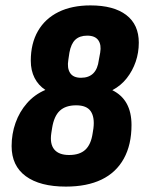

<svg xmlns="http://www.w3.org/2000/svg" viewBox="-20 -683 534 711"><path d="M224 8Q128 8 75.5 -30.5Q23 -69 23 -142Q23 -187 37.5 -228Q52 -269 80 -301Q108 -333 148 -350Q122 -367 108 -394.5Q94 -422 94 -458Q94 -522 120.5 -568Q147 -614 196.5 -638.5Q246 -663 315 -663Q401 -663 447.5 -627.5Q494 -592 494 -525Q494 -488 482.5 -454.5Q471 -421 449.5 -393.5Q428 -366 396 -349Q467 -314 467 -220Q467 -147 438.5 -95.5Q410 -44 356 -18Q302 8 224 8ZM236 -109Q275 -109 296 -128.5Q317 -148 323 -189L326 -208Q331 -249 316 -271Q301 -293 262 -293Q223 -293 201.5 -273Q180 -253 173 -209L170 -190Q164 -150 181 -129.5Q198 -109 236 -109ZM280 -395Q309 -395 325.5 -411.5Q342 -428 346 -461L351 -488Q356 -517 344 -534Q332 -551 303 -551Q275 -551 259 -536Q243 -521 237 -488L233 -461Q228 -431 239.5 -413Q251 -395 280 -395Z"/></svg>

Font: Sofia Sans Condensed Black
Style: Italic
Weight: 900
Italic angle: -9°
Version: Version 4.100